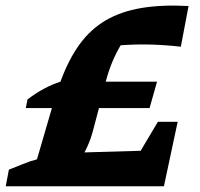

<svg xmlns="http://www.w3.org/2000/svg" viewBox="-53 -650 698 670"><path d="M37 -273 43 -303Q99 -346 158 -365Q186 -442 224.5 -495Q263 -548 316 -579Q369 -610 440 -622Q511 -634 605 -629L578 -487Q525 -493 473.5 -494.5Q422 -496 368 -492Q352 -465 339 -434Q326 -403 316 -365H495L469 -273ZM-33 0 -22 -58Q2 -67 27 -77.5Q52 -88 76 -94L141 -317H304L272 -196Q257 -137 222.5 -86.5Q188 -36 140 0ZM110 0 133 -115 511 -126 486 0ZM364 0 498 -225H567L519 0Z"/></svg>

Font: Piazzolla Thin Black
Style: Italic
Weight: 900
Italic angle: -11.3°
Version: Version 2.005